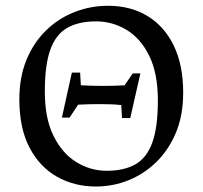

<svg xmlns="http://www.w3.org/2000/svg" viewBox="-20 -644 712 675"><path d="M317.1 11.7Q241.4 11.7 180.4 -22.7Q119.4 -57.1 83.7 -125.3Q48 -193.6 48 -294.4Q48 -373.4 73.4 -434.3Q98.8 -495.2 142.4 -537.5Q185.9 -579.7 242.2 -601.7Q298.5 -623.7 359.6 -623.7Q439.2 -623.7 498.7 -587.6Q558.2 -551.4 591.1 -483.2Q624 -414.9 624 -318Q624 -239.1 598.7 -178.1Q573.3 -117.2 529.8 -74.6Q486.2 -32.1 431.5 -10.2Q376.7 11.7 317.1 11.7ZM408.8 -228.9 406.4 -274.6Q387.9 -276.8 367.7 -277.4Q347.5 -278 327.6 -278Q310.5 -278 291.4 -277.5Q272.3 -277 254.6 -276L224.7 -230.6H197.6L232.6 -388.7H261.7L264.2 -344.2Q282.5 -343.2 301.8 -342.6Q321 -342 339.7 -342Q358.8 -342 378.9 -342.5Q398.9 -343 417.9 -344L446.6 -385.9H473.5L437.9 -228.9ZM355 -43.6Q416.1 -43.6 456 -66.3Q496 -88.9 515.5 -143Q535 -197.1 535 -291.1Q535 -386.1 504.8 -447.5Q474.7 -509 425 -539Q375.2 -568.9 317.7 -568.9Q257.1 -568.9 216.9 -546.3Q176.6 -523.6 157.1 -469.9Q137.6 -416.2 137.6 -321.6Q137.6 -227.7 168.3 -166.1Q198.9 -104.4 248.5 -74Q298.1 -43.6 355 -43.6Z"/></svg>

Font: Ancizar Serif Light
Style: Regular
Weight: 300
Designer: Cesar Puertas, Viviana Monsalve, Julian Moncada, Julian Prieto, Jose Castro, Felipe Aragon, Mariel Hernandez, Sara Alarc
Version: Version 8.100